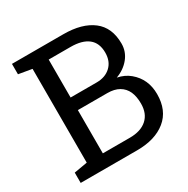

<svg xmlns="http://www.w3.org/2000/svg" viewBox="-162 -852 970 993"><g transform="rotate(-30 323.0 -355.5)"><path d="M376.5 0H39.6V-61.5L119.1 -75.2V-635.3L39.6 -648.9V-710.9H346.2Q457.5 -710.9 520.3 -662.8Q583 -614.7 583 -518.6Q583 -471.2 553 -433.8Q522.9 -396.5 473.6 -378.4Q517.1 -369.6 547.4 -344.2Q611.8 -290.5 611.8 -200.7Q611.8 -103 548.3 -51.5Q484.9 0 376.5 0ZM346.2 -635.3H215.3V-408.7H371.1Q422.9 -408.7 454.8 -438.7Q486.8 -468.8 486.8 -520.5Q486.8 -578.1 450.7 -606.7Q414.6 -635.3 346.2 -635.3ZM391.1 -333.5H215.3V-75.2H376.5Q442.4 -75.2 478.8 -107.7Q515.1 -140.1 515.1 -199.7Q515.1 -241.7 502 -271.5Q488.3 -301.3 460.7 -317.4Q433.1 -333.5 391.1 -333.5Z"/></g></svg>

Font: Battambang
Style: Regular
Weight: 400
Designer: Danh Hong
Version: Version 8.002; ttfautohint (v1.8.3)